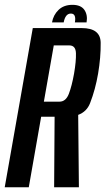

<svg xmlns="http://www.w3.org/2000/svg" viewBox="-50 -794 447 814"><path d="M-30 0 89 -675H296.5Q376 -675 376.8 -612.8Q377.5 -550.5 366 -482.5Q354.5 -415 332 -357Q318 -320.5 281.5 -307L284.5 0H179.5L181.5 -299H124.5L72 0ZM136 -363H202Q229 -363 241.8 -396Q254.5 -429 264 -482Q273 -534.5 272 -568Q271 -601.5 244 -601.5H178ZM257 -773.5Q293 -773.5 307.8 -752Q322.5 -730.5 317 -699H267.5Q274 -736.5 250.5 -736.5Q227 -736.5 220 -699H170.5Q176 -730.5 198.2 -752Q220.5 -773.5 257 -773.5Z"/></svg>

Font: Anybody Condensed Medium
Style: Italic
Weight: 500
Width: 3
Italic angle: -10°
Designer: Tyler Finck
Foundry: Etcetera Type Company
Version: Version 1.010; ttfautohint (v1.8.3) -l 8 -r 50 -G 200 -x 14 